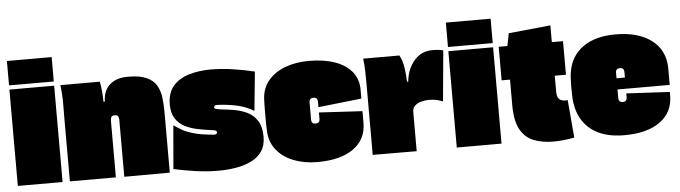

<svg xmlns="http://www.w3.org/2000/svg" viewBox="-49 -1010 4358 1231"><g transform="rotate(-5 2129.5 -394.0)"><path d="M23 -647V-804H311V-647ZM311 0H23V-620H311Z M787 -636Q862 -636 905 -617Q948 -598 968.5 -564.5Q989 -531 995 -487Q1001 -443 1001 -393V0L708 1V-370Q708 -373 704.5 -385Q701 -397 681 -397Q661 -397 657.5 -385Q654 -373 654 -370V0H358V-402Q358 -434 358.5 -495Q359 -556 351 -620H605Q617 -557 617 -490H626Q626 -529 642 -562Q658 -595 693.5 -615.5Q729 -636 787 -636Z M1576 -347Q1532 -374 1481.5 -387Q1431 -400 1361 -405Q1354 -405 1349 -405.5Q1344 -406 1339 -406Q1321 -406 1321 -392Q1321 -384 1331 -381.5Q1341 -379 1357 -376Q1398 -372 1444 -364.5Q1490 -357 1530 -338Q1570 -319 1595 -280.5Q1620 -242 1620 -176Q1620 -121 1595 -84Q1570 -47 1526.5 -25.5Q1483 -4 1428 5.5Q1373 15 1313 15Q1237 15 1160.5 3.5Q1084 -8 1026 -21L1050 -300Q1069 -287 1096.5 -270.5Q1124 -254 1170 -240Q1216 -226 1292 -219Q1296 -218 1299.5 -218Q1303 -218 1307 -218Q1325 -218 1325 -231Q1325 -240 1317 -243Q1309 -246 1292 -248Q1247 -254 1202.5 -263Q1158 -272 1121 -291Q1084 -310 1061.5 -344.5Q1039 -379 1039 -434Q1039 -509 1076.5 -553Q1114 -597 1178 -616.5Q1242 -636 1320 -636Q1387 -636 1459 -625.5Q1531 -615 1601 -598Z M1987 -301 2266 -285V-210Q2266 -104 2183 -44.5Q2100 15 1951 15Q1868 15 1800 -11Q1732 -37 1690.5 -87Q1649 -137 1645 -208Q1644 -222 1643.5 -250.5Q1643 -279 1643 -316Q1643 -352 1643.5 -379.5Q1644 -407 1645 -420Q1649 -489 1690.5 -537.5Q1732 -586 1800 -611Q1868 -636 1951 -636Q2048 -636 2118.5 -611Q2189 -586 2227.5 -538.5Q2266 -491 2266 -424V-366L1987 -335V-371Q1987 -398 1960 -398Q1933 -398 1933 -371V-259Q1933 -232 1960 -232Q1987 -232 1987 -259Z M2750 -636Q2762 -636 2779.5 -634.5Q2797 -633 2816 -628L2786 -304L2784 -303Q2769 -309 2748 -314.5Q2727 -320 2697 -320Q2675 -320 2650 -314Q2625 -308 2607.5 -293Q2590 -278 2590 -250V1L2307 0V-464Q2307 -499 2306 -539.5Q2305 -580 2300 -620H2533Q2553 -583 2559.5 -536Q2566 -489 2567 -448H2575Q2575 -462 2582.5 -492.5Q2590 -523 2609.5 -556Q2629 -589 2663 -612.5Q2697 -636 2750 -636Z M2848 -647V-804H3136V-647ZM3136 0H2848V-620H3136Z M3583 -241 3604 2Q3568 9 3534 12.5Q3500 16 3469 16Q3398 16 3343 -5.5Q3288 -27 3257 -82.5Q3226 -138 3226 -239V-404H3172V-620H3228L3244 -701L3514 -728V-620H3586V-404H3514V-304Q3514 -267 3528 -253.5Q3542 -240 3567 -240Q3570 -240 3574.5 -240Q3579 -240 3583 -241Z M3925 -634Q4069 -634 4154 -571Q4239 -508 4243 -395V-281H3907V-225Q3907 -198 3934 -198Q3961 -198 3961 -225V-251L4240 -236V-215Q4240 -106 4157 -45.5Q4074 15 3925 15Q3793 15 3714.5 -45Q3636 -105 3619 -213Q3616 -226 3614.5 -253Q3613 -280 3613 -316Q3613 -351 3614.5 -378.5Q3616 -406 3619 -419Q3635 -520 3714 -577Q3793 -634 3925 -634ZM3907 -389V-353H3961V-389Q3961 -416 3934 -416Q3907 -416 3907 -389Z"/></g></svg>

Font: Gasoek One
Style: Regular
Weight: 400
Designer: Jiashuo Zhang
Foundry: JAMO
Version: Version 1.000; ttfautohint (v1.8.4.7-5d5b);gftools[0.9.29]